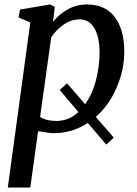

<svg xmlns="http://www.w3.org/2000/svg" viewBox="-20 -588 616 862"><path d="M370 -568Q453 -568 495.5 -511Q538 -454 538 -356Q538 -275 504 -195.5Q470 -116 410 -63L491 30L457 61L374 -36Q304 10 221 10Q203 10 151 1L116 254H15L116 -487L63 -510L70 -545L205 -568L226 -557L218 -490Q244 -523 283.5 -545.5Q323 -568 370 -568ZM427 -353Q427 -422 403.5 -461.5Q380 -501 338 -501Q299 -501 265 -477Q231 -453 210 -421L160 -63Q188 -45 233 -45Q289 -45 332 -85L248 -184L281 -214L362 -120Q394 -164 410.5 -226.5Q427 -289 427 -353Z"/></svg>

Font: Koeln Type Serif
Style: Italic
Weight: 400
Italic angle: -8°
Designer: Eben Sorkin
Foundry: Eben Sorkin
Version: Version 2.002